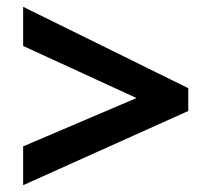

<svg xmlns="http://www.w3.org/2000/svg" viewBox="-20 -644 622 564"><path d="M48 -214 381 -356 48 -509V-624L533 -385V-318L48 -100Z"/></svg>

Font: Noto Sans Hebrew Thin
Style: Bold
Weight: 700
Version: Version 3.001